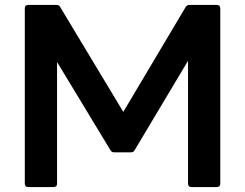

<svg xmlns="http://www.w3.org/2000/svg" viewBox="-20 -754 988 774"><path d="M855 0H751Q739 0 738 -13V-509L523 -149Q519 -140 508 -140H440Q430 -140 425 -149L210 -504V-13Q210 -1 197 0H93Q81 0 80 -13V-721Q80 -733 93 -734H208Q219 -734 223 -725L477 -303L728 -725Q733 -734 743 -734H855Q867 -734 868 -721V-13Q868 -1 855 0Z"/></svg>

Font: YamahaIndonesia935. App
Style: Bold
Weight: 700
Designer: Dalton Maag Ltd
Foundry: Dalton Maag Ltd
Version: Version 1.002; January 01, 2024; Regular/Italic